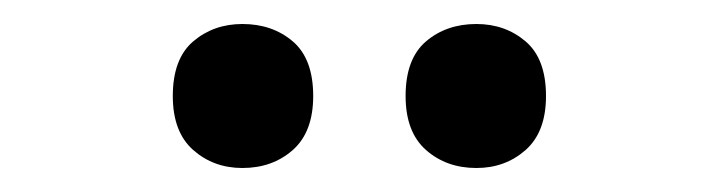

<svg xmlns="http://www.w3.org/2000/svg" viewBox="-20 -761 596 160"><path d="M124 -681Q124 -712 141 -726.5Q158 -741 182 -741Q207 -741 224 -726.5Q241 -712 241 -681Q241 -651 224 -636Q207 -621 182 -621Q158 -621 141 -636Q124 -651 124 -681ZM318 -681Q318 -712 335 -726.5Q352 -741 377 -741Q401 -741 418 -726.5Q435 -712 435 -681Q435 -651 418 -636Q401 -621 377 -621Q352 -621 335 -636Q318 -651 318 -681Z"/></svg>

Font: Noto Sans Georgian SemiCondensed SemiBold
Style: Regular
Weight: 600
Width: 4
Designer: Monotype Design Team, Akaki Razmadze
Foundry: Google LLC
Version: Version 2.005; ttfautohint (v1.8.4.7-5d5b)